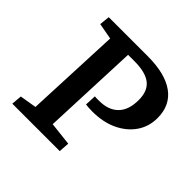

<svg xmlns="http://www.w3.org/2000/svg" viewBox="-175 -869 1039 1039"><g transform="rotate(45 344.5 -350.0)"><path d="M342 -344Q349 -343 356.5 -343Q364 -343 375 -343Q446 -343 485 -382Q524 -421 524 -498Q524 -567 483.5 -598.5Q443 -630 359 -630H310L287 -76L421 -61L417 0H54L59 -60L155 -76L179 -624L86 -641L92 -700H390Q524 -700 594.5 -649Q665 -598 665 -501Q665 -435 630 -384.5Q595 -334 533.5 -305Q472 -276 390 -276Q363 -276 339 -279Z"/></g></svg>

Font: Literata 7pt SemiBold
Style: Italic
Weight: 600
Italic angle: -2°
Designer: Latin by Veronika Burian and Jose Scaglione. Greek by Irene Vlachou. Cyrillic by Vera Evstafieva
Foundry: TypeTogether
Version: Version 3.002